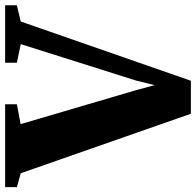

<svg xmlns="http://www.w3.org/2000/svg" viewBox="-48 -756 783 768"><g transform="rotate(-90 344.0 -371.5)"><path d="M-20 -696V-743H311.5V-696L232 -681L367.5 -220.5L388 -145L406.5 -220L552 -680.5L477.5 -696V-743H707.5V-696L642.5 -680.5L405.5 0H273.5L35.5 -680.5Z"/></g></svg>

Font: Merriweather 72pt Black
Style: Regular
Weight: 900
Version: Version 2.100